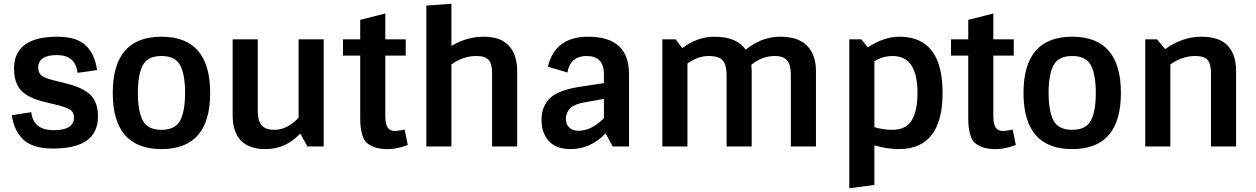

<svg xmlns="http://www.w3.org/2000/svg" viewBox="-20 -782 6703 1025"><path d="M503 -160Q503 11 263 11Q158 11 107 -34.5Q56 -80 43 -167L147 -183Q158 -87 266.5 -87Q375 -87 375 -155Q375 -183 353.5 -197Q332 -211 267 -226L221 -237Q132 -258 93.5 -298.5Q55 -339 55 -416Q55 -586 287 -586Q387 -586 436.5 -540.5Q486 -495 498 -408L394 -393Q383 -488 283.5 -488Q184 -488 184 -420Q184 -392 203.5 -377.5Q223 -363 283 -349L335 -336Q424 -314 463.5 -274.5Q503 -235 503 -160Z M742 -139Q768 -89 842 -89Q916 -89 942 -139Q968 -189 968 -286Q968 -383 942 -433Q916 -483 842 -483Q768 -483 742 -433Q716 -383 716 -286Q716 -189 742 -139ZM1102 -286Q1102 14 842 14Q582 14 582 -286Q582 -586 842 -586Q1102 -586 1102 -286Z M1398 14Q1222 14 1222 -168V-572H1356V-190Q1356 -138 1376.5 -113.5Q1397 -89 1445 -89Q1513 -89 1574 -153V-572H1708V0H1621L1583 -69Q1505 14 1398 14Z M1811 -485V-572H1903V-676L2037 -710V-572H2146V-485H2037V-162Q2037 -119 2049.5 -101Q2062 -83 2086.5 -83Q2111 -83 2140 -91L2157 -8Q2098 14 2051.5 14Q2005 14 1977 3Q1949 -8 1935 -22.5Q1921 -37 1914 -62Q1903 -97 1903 -149V-485Z M2390 -537Q2472 -586 2562.5 -586Q2653 -586 2697 -537.5Q2741 -489 2741 -404V0H2607V-390Q2607 -441 2588.5 -462Q2570 -483 2524 -483Q2452 -483 2390 -438V0H2256V-752L2390 -762Z M3120 -586Q3338 -586 3338 -387V0H3251L3213 -70Q3133 14 3026 14Q2950 14 2910.5 -28.5Q2871 -71 2871 -142.5Q2871 -214 2916 -258Q2961 -302 3084 -320L3204 -338V-386Q3204 -483 3112 -483Q3025 -483 3009 -395L2905 -426Q2943 -586 3120 -586ZM3069 -84Q3137 -84 3204 -151V-254L3108 -237Q3043 -226 3022 -202Q3001 -178 3001 -148Q3001 -118 3019 -101Q3037 -84 3069 -84Z M3793 -586Q3913 -586 3961 -517Q4047 -586 4144.5 -586Q4242 -586 4289 -537.5Q4336 -489 4336 -404V0H4202V-382Q4202 -434 4183 -458.5Q4164 -483 4116 -483Q4048 -483 3991 -436Q3993 -416 3993 -404V0H3859V-382Q3859 -434 3839 -458.5Q3819 -483 3762.5 -483Q3706 -483 3650 -443V0H3516V-572H3587L3622 -525Q3703 -586 3793 -586Z M4782 -586Q5012 -586 5012 -286Q5012 14 4778 14Q4718 14 4648 -6V205L4514 223V-572H4578L4613 -529Q4698 -586 4782 -586ZM4745 -483Q4694 -483 4648 -455V-103Q4695 -89 4744 -89Q4816 -89 4847 -139.5Q4878 -190 4878 -286Q4878 -483 4745 -483Z M5057 -485V-572H5149V-676L5283 -710V-572H5392V-485H5283V-162Q5283 -119 5295.5 -101Q5308 -83 5332.5 -83Q5357 -83 5386 -91L5403 -8Q5344 14 5297.5 14Q5251 14 5223 3Q5195 -8 5181 -22.5Q5167 -37 5160 -62Q5149 -97 5149 -149V-485Z M5604 -139Q5630 -89 5704 -89Q5778 -89 5804 -139Q5830 -189 5830 -286Q5830 -383 5804 -433Q5778 -483 5704 -483Q5630 -483 5604 -433Q5578 -383 5578 -286Q5578 -189 5604 -139ZM5964 -286Q5964 14 5704 14Q5444 14 5444 -286Q5444 -586 5704 -586Q5964 -586 5964 -286Z M6200 -520Q6294 -586 6392.5 -586Q6491 -586 6535 -537.5Q6579 -489 6579 -404V0H6445V-390Q6445 -441 6426.5 -462Q6408 -483 6362 -483Q6290 -483 6228 -438V0H6094V-572H6157Z"/></svg>

Font: Sintony
Style: Bold
Weight: 700
Designer: Eduardo Rodriguez Tunni
Foundry: Eduardo Rodriguez Tunni
Version: Version 1.001